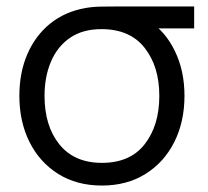

<svg xmlns="http://www.w3.org/2000/svg" viewBox="-20 -560 645 595"><path d="M295.7 15Q217.8 15 160.3 -21.1Q102.8 -57.2 71.4 -120Q40 -182.8 40 -263Q40 -335 64.8 -392.3Q89.7 -449.7 135.4 -486.8Q181.2 -523.8 244.3 -535Q265.7 -539 292.8 -539.5Q320 -540 349 -540H581.7V-472H419.7L444 -493.3Q493 -461.8 522.3 -401.1Q551.7 -340.3 551.7 -263Q551.7 -182.7 520.1 -119.8Q488.5 -57 430.9 -21Q373.3 15 295.7 15ZM295.7 -55.3Q383.5 -55.3 428.6 -113.4Q473.7 -171.5 473.7 -263Q473.7 -353.7 428.4 -411.5Q383.2 -469.3 295.7 -469.7Q236.2 -470 196.7 -442.6Q157.2 -415.2 137.6 -368.3Q118 -321.5 118 -263Q118 -169.5 164.2 -112.4Q210.5 -55.3 295.7 -55.3Z"/></svg>

Font: Manrope Variable Light
Style: Regular
Weight: 200
Designer: Mikhail Sharanda
Foundry: Mikhail Sharanda
Version: Version 4.505